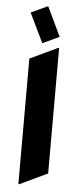

<svg xmlns="http://www.w3.org/2000/svg" viewBox="-64 -1000 439 1044"><g transform="rotate(5 156.0 -478.5)"><path d="M151.4 -966.8H156.2L231.9 -807.6L145 -766.6H140.1L63.5 -925.3ZM83 9.8H78.1V-675.3L229.5 -747.1H234.4V-62Z"/></g></svg>

Font: Nova Round
Style: Bold
Weight: 700
Designer: Wojciech Kalinowski "wmk69" (wmk69@o2.pl)
Foundry: Wojciech Kalinowski "wmk69" (wmk69@o2.pl)
Version: Version 3.1.0; 2021-05-23